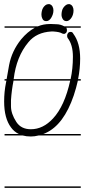

<svg xmlns="http://www.w3.org/2000/svg" viewBox="-22 -668 410 927"><path d="M368 -279H354Q346 -243 334 -207Q286 -66 199 -26Q193 -23 187 -21H368V-14H165Q145 -9 127 -9Q105 -9 87 -14H0V-21H69Q46 -32 31 -53Q-2 -97 -2 -178Q-2 -225 7 -269L9 -279H0V-286H10L22 -354Q35 -422 80 -478Q111 -515 146 -534H0V-541H161Q188 -552 218 -552H227Q232 -552 251 -551Q269 -551 288 -541H368V-534H298Q301 -530 301 -525Q302 -515 297 -509.5Q292 -504 286 -504.5Q280 -505 277 -507Q266 -514 235 -516H226Q154 -512 115 -464Q57 -395 44 -286H319Q330 -337 330 -394Q330 -452 305 -484Q302 -488 302 -495.5Q302 -503 306.5 -508.5Q311 -514 319.5 -514Q328 -514 332 -505Q365 -461 365 -385Q365 -336 355 -286H368ZM31 -184V-155Q31 -119 57 -79Q80 -44 127 -44Q186 -44 234 -96Q290 -156 317 -279H43V-277Q34 -231 31 -184ZM217 -648Q227 -645 231.5 -636.5Q236 -628 236 -618Q236 -608 233 -599Q230 -590 225.5 -582.5Q221 -575 215 -570.5Q209 -566 201 -566Q189 -566 183.5 -576Q178 -586 178 -597Q178 -605 180 -614.5Q182 -624 186.5 -631Q191 -638 197.5 -643Q204 -648 212 -648ZM314 -648Q324 -645 328.5 -636.5Q333 -628 333 -618Q333 -608 330.5 -599Q328 -590 323 -582.5Q318 -575 312 -570.5Q306 -566 299 -566Q287 -566 281 -576Q275 -586 275 -597Q275 -605 277 -614.5Q279 -624 284 -631Q289 -638 295.5 -643Q302 -648 309 -648ZM368 239H0V232H368Z"/></svg>

Font: Gruenewald VA 1. Klasse
Style: Regular
Weight: 400
Designer: Peter Wiegel
Foundry: Peter Wiegel, nach dem Schriftentwurf von Dr. H. Gr¸newald
Version: Version 0.007